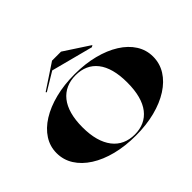

<svg xmlns="http://www.w3.org/2000/svg" viewBox="-180 -1279 1632 1632"><g transform="rotate(-45 636.5 -462.5)"><path d="M639 -723Q765 -723 870.5 -696Q976 -669 1054 -620Q1132 -571 1174.5 -504Q1217 -437 1217 -357Q1217 -275 1174.5 -207Q1132 -139 1054 -89Q976 -39 870.5 -12Q765 15 639 15Q512 15 405.5 -12Q299 -39 220.5 -89Q142 -139 99 -207Q56 -275 56 -357Q56 -437 99 -504Q142 -571 220.5 -620Q299 -669 405.5 -696Q512 -723 639 -723ZM639 -711Q576 -711 525.5 -688.5Q475 -666 439.5 -621.5Q404 -577 385.5 -510.5Q367 -444 367 -357Q367 -269 385.5 -202.5Q404 -136 439.5 -90Q475 -44 525.5 -21Q576 2 639 2Q701 2 750.5 -20.5Q800 -43 835 -88Q870 -133 888 -200Q906 -267 906 -357Q906 -445 888 -511.5Q870 -578 835 -622.5Q800 -667 750.5 -689Q701 -711 639 -711ZM363 -781 357 -789 585 -940H693L921 -791L905 -781L527 -880Z"/></g></svg>

Font: Kalnia Expanded Medium
Style: Regular
Weight: 500
Width: 7
Designer: Frida Medrano
Foundry: Frida Medrano
Version: Version 1.105